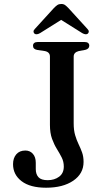

<svg xmlns="http://www.w3.org/2000/svg" viewBox="-20 -906 511 942"><path d="M390 -111.5Q390 -54 339.5 -19.5Q289 15 206 15Q128 15 86 -17Q44 -49 44 -100.5Q44 -130.5 60 -149Q76 -167.5 104.5 -167.5Q127 -167.5 141.2 -151.5Q155.5 -135.5 155.5 -107.5V-76.5Q155.5 -51 168.8 -36.5Q182 -22 214 -22Q247 -22 270 -39Q293 -56 293 -89Q293 -113 282.8 -133.2Q272.5 -153.5 259 -175.2Q245.5 -197 235.2 -225.2Q225 -253.5 225 -293V-628.5Q225 -639.5 218.8 -646.2Q212.5 -653 200 -655.5L162.5 -661Q152 -663 147 -668Q142 -673 142 -682Q142 -690.5 148 -695.2Q154 -700 166.5 -700H393.5Q406.5 -700 412.2 -695.2Q418 -690.5 418 -682Q418 -666.5 399 -661.5L366.5 -655.5Q354.5 -652.5 348 -645.8Q341.5 -639 341.5 -628.5V-301Q341.5 -267 348.8 -242.5Q356 -218 365.8 -198Q375.5 -178 382.8 -157.8Q390 -137.5 390 -111.5ZM300 -821H260L383.5 -743.5Q401 -733.5 411 -741Q415 -744.5 415.5 -750.8Q416 -757 409 -764L316.5 -865.5Q307 -875.5 299.5 -881Q292 -886.5 280.5 -886.5Q269 -886.5 261 -881Q253 -875.5 243.5 -865.5L151 -764Q144 -757 144.5 -750.8Q145 -744.5 149 -741Q159 -733.5 176.5 -743.5Z"/></svg>

Font: Fraunces 11pt
Style: Regular
Weight: 400
Version: Version 1.000;[b76b70a41]